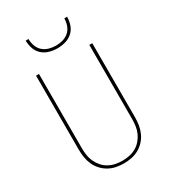

<svg xmlns="http://www.w3.org/2000/svg" viewBox="-228 -1068 1056 1189"><g transform="rotate(-30 300.0 -473.5)"><path d="M300 8Q272 8 244.5 2.5Q217 -3 193 -16.5Q169 -30 150 -50.5Q131 -71 119.5 -96.5Q108 -122 103.5 -149.5Q99 -177 99 -205V-735H120V-205Q120 -180 123.5 -155Q127 -130 137.5 -107Q148 -84 164.5 -65Q181 -46 203 -33.5Q225 -21 250 -16Q275 -11 300 -11Q325 -11 350 -16Q375 -21 397 -33.5Q419 -46 435.5 -65Q452 -84 462.5 -107Q473 -130 476.5 -155Q480 -180 480 -205V-735H501V-205Q501 -177 496.5 -149.5Q492 -122 480.5 -96.5Q469 -71 450 -50.5Q431 -30 407 -16.5Q383 -3 355.5 2.5Q328 8 300 8ZM300 -815Q271 -815 242.5 -823Q214 -831 192.5 -850.5Q171 -870 161.5 -898Q152 -926 152 -955H172Q172 -930 180.5 -905.5Q189 -881 207.5 -864.5Q226 -848 250.5 -841Q275 -834 300 -834Q325 -834 349.5 -841Q374 -848 392.5 -864.5Q411 -881 419.5 -905.5Q428 -930 428 -955H448Q448 -926 438.5 -898Q429 -870 407.5 -850.5Q386 -831 357.5 -823Q329 -815 300 -815Z"/></g></svg>

Font: Iosevka SS04 Thin Extended
Style: Regular
Weight: 100
Width: 7
Monospace: yes
Designer: Belleve Invis
Foundry: Belleve Invis
Version: Version 19.0.0; ttfautohint (v1.8.4)